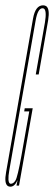

<svg xmlns="http://www.w3.org/2000/svg" viewBox="-48 -698 203 722"><path d="M-9 4Q-14.5 4 -18.5 1.5Q-33 -8 -25 -51Q-15.5 -106 26 -342Q67.5 -578 76.2 -628Q85 -678 114 -678Q120.5 -678 125.5 -675Q140 -665 133 -621.5Q123 -565 97.5 -418H86.5Q111.5 -560 121 -613.5Q128.5 -659.5 116.5 -666Q114.5 -667 112 -667Q94 -667 86 -621Q78 -575 37 -342Q-4 -109 -13 -58Q-21 -13 -10 -7.5Q-8.5 -7 -7 -7Q2.5 -7 10.2 -19.5Q18 -32 32.5 -112L62 -279H43L45 -291H75L23.5 0H14L18 -21Q7.5 4 -9 4Z"/></svg>

Font: Anybody UltraCondensed Thin
Style: Italic
Weight: 100
Width: 1
Italic angle: -10°
Designer: Tyler Finck
Foundry: Etcetera Type Company
Version: Version 1.010; ttfautohint (v1.8.3) -l 8 -r 50 -G 200 -x 14 